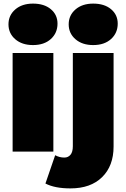

<svg xmlns="http://www.w3.org/2000/svg" viewBox="-20 -841 700 1065"><path d="M50 -547H276V0H50ZM27 -706Q27 -756 64.5 -788.5Q102 -821 163 -821Q225 -821 262 -790Q299 -759 299 -710Q299 -658 262 -624.5Q225 -591 163 -591Q102 -591 64.5 -623.5Q27 -656 27 -706ZM232 177 286 20Q310 33 337 33Q358 33 371 17.5Q384 2 384 -30V-547H610V-28Q610 79 546.5 141.5Q483 204 371 204Q284 204 232 177ZM361 -706Q361 -756 398.5 -788.5Q436 -821 497 -821Q559 -821 596 -790Q633 -759 633 -710Q633 -658 596 -624.5Q559 -591 497 -591Q436 -591 398.5 -623.5Q361 -656 361 -706Z"/></svg>

Font: Montserrat Alternates Black
Style: Regular
Weight: 900
Designer: Julieta Ulanovsky
Foundry: Julieta Ulanovsky
Version: Version 7.200